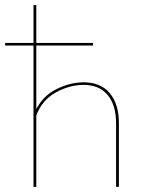

<svg xmlns="http://www.w3.org/2000/svg" viewBox="-36 -731 580 751"><path d="M429 -249V0H418V-249Q418 -320 385 -359.5Q352 -399 291 -399Q236 -399 182.5 -369.5Q129 -340 106 -280V0H95V-553H-16V-563H95V-711H106V-563H328V-553H106V-304Q133 -357 186 -383Q239 -409 292 -409Q357 -409 393 -367Q429 -325 429 -249Z"/></svg>

Font: Ysabeau Infant Hairline
Style: Regular
Weight: 100
Designer: Christian Thalmann (Catharsis Fonts)
Version: Version 0.003